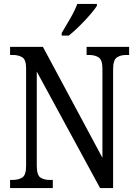

<svg xmlns="http://www.w3.org/2000/svg" viewBox="-20 -951 695 971"><path d="M31 0V-41H43Q74 -41 93 -53.5Q112 -66 112 -113V-605Q112 -649 93 -661Q74 -673 45 -673H31V-714H197L498 -153V-605Q498 -648 479 -660.5Q460 -673 431 -673H418V-714H633V-673H618Q589 -673 570.5 -660Q552 -647 552 -601V0H486L166 -589V-113Q166 -66 184 -53.5Q202 -41 232 -41H247V0ZM292 -784Q313 -819 335.5 -858Q358 -897 371 -931H470V-921Q459 -904 435 -876Q411 -848 382 -819.5Q353 -791 328 -771H292Z"/></svg>

Font: Noto Serif Tamil Condensed
Style: Regular
Weight: 400
Width: 3
Designer: Indian Type Foundry, Tom Grace, and the Monotype Design Team
Foundry: Monotype Imaging Inc.
Version: Version 2.004; ttfautohint (v1.8.4.7-5d5b)